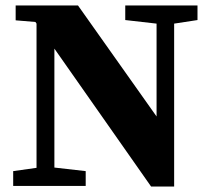

<svg xmlns="http://www.w3.org/2000/svg" viewBox="-20 -677 768 699"><path d="M436 -604V-657H699V-604L614 -591V2H530L178 -500V-67L292 -54V0H28V-54L113 -66V-591L109 -597L37 -603V-657H264L550 -253V-591Z"/></svg>

Font: Source Serif 4
Style: Bold
Weight: 700
Designer: Frank Grießhammer
Foundry: Adobe
Version: Version 4.005;hotconv 1.1.0;makeotfexe 2.6.0